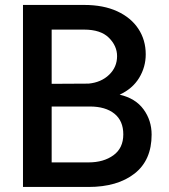

<svg xmlns="http://www.w3.org/2000/svg" viewBox="-20 -747 676 766"><path d="M333.1 -1.1H71.7V-727.3H315.3Q392.8 -727.3 447.8 -701.9Q502.8 -676.5 532.1 -631.9Q561.4 -587.4 561.4 -530.2Q561.4 -479.4 535 -436.1Q508.5 -392.8 457.4 -369.3Q520.6 -354.8 552.7 -310.7Q584.9 -266.7 584.9 -209.9Q584.9 -107.6 516.5 -54.3Q448.2 -1.1 333.1 -1.1ZM186.1 -628.9V-412.6H193.9L333.5 -413.4Q383.9 -418.3 415.5 -448.9Q447.1 -479.4 447.1 -523.1Q447.1 -563.9 414.4 -596.4Q381.7 -628.9 315.3 -628.9ZM471.9 -210.9Q471.9 -264.9 436.4 -293.5Q400.9 -322.1 338.1 -322.1H186.1V-99.1H333.1Q393.5 -99.1 432.7 -127.7Q471.9 -156.2 471.9 -210.9Z"/></svg>

Font: Interface Medium
Style: Regular
Weight: 500
Designer: Rasmus Andersson
Foundry: rsms
Version: Version 1.8